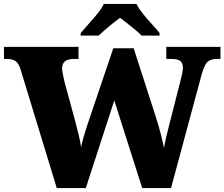

<svg xmlns="http://www.w3.org/2000/svg" viewBox="-26 -951 1135 971"><path d="M78 -600Q68 -632 52 -642.5Q36 -653 7 -653H-6V-714H371V-653H348Q288 -653 288 -605Q288 -597 292 -575.5Q296 -554 300 -538L356 -332Q364 -301 372 -268.5Q380 -236 384 -207Q390 -235 398 -262.5Q406 -290 418 -326L547 -707H650L761 -363Q776 -316 786.5 -275.5Q797 -235 803 -203Q807 -225 814 -255.5Q821 -286 829.5 -318.5Q838 -351 845 -379L883 -528Q888 -548 893.5 -571Q899 -594 899 -607Q899 -633 885 -643Q871 -653 838 -653H815V-714H1089V-653H1070Q1041 -653 1024.5 -639Q1008 -625 994 -575L839 0H693L552 -443L408 0H261ZM382 -784Q398 -803 421.5 -829Q445 -855 467 -882Q489 -909 499 -931H664Q675 -909 696.5 -882Q718 -855 742 -829Q766 -803 781 -784V-771H690Q680 -782 659.5 -799Q639 -816 617.5 -833Q596 -850 581 -861Q566 -850 544.5 -833Q523 -816 503.5 -799Q484 -782 473 -771H382Z"/></svg>

Font: Noto Serif Black
Style: Regular
Weight: 900
Designer: Monotype Design Team
Foundry: Monotype Imaging Inc.
Version: Version 2.014; ttfautohint (v1.8.4.7-5d5b)